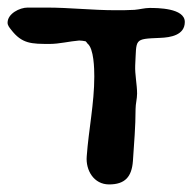

<svg xmlns="http://www.w3.org/2000/svg" viewBox="-41 -605 508 507"><path d="M264 -578C203 -578 142 -585 82 -585H32C11 -585 -21 -569 -21 -545C-21 -538 -16 -532 -12 -527C17 -489 42 -489 91 -489C115 -489 143 -496 168 -498C172 -498 181 -497 185 -496C187 -494 189 -492 190 -490C207 -477 208 -423 208 -403C208 -332 193 -262 188 -192C185 -155 207 -118 247 -118C289 -118 307 -138 310 -180C313 -226 317 -271 317 -317C317 -331 321 -344 321 -358C321 -381 315 -409 316 -432C320 -503 311 -502 382 -505C409 -506 447 -512 447 -547C447 -584 374 -584 354 -584C341 -584 327 -580 314 -579C297 -578 281 -578 264 -578Z"/></svg>

Font: ChillLongCangKaiShu ExtraBold
Style: Regular
Weight: 800
Version: Version 3.500;Glyphs 3.1.1 (3135)